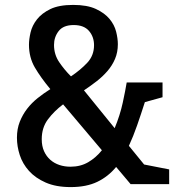

<svg xmlns="http://www.w3.org/2000/svg" viewBox="-20 -750 718 782"><path d="M460 -570Q460 -537 448.5 -510Q437 -483 417.5 -460.5Q398 -438 373.5 -419Q349 -400 322 -382L447 -228Q469 -281 480 -332Q491 -383 496 -414H642V-354L570 -334Q554 -284 538.5 -239.5Q523 -195 505 -156L567 -80L669 -60V0H512L453 -70Q421 -31 376.5 -9.5Q332 12 268 12Q208 12 166 -6.5Q124 -25 98 -54Q72 -83 60.5 -118.5Q49 -154 49 -189Q49 -225 60.5 -254Q72 -283 90.5 -307Q109 -331 133.5 -350.5Q158 -370 185 -387Q146 -434 122 -475Q98 -516 98 -568Q98 -590 104.5 -618Q111 -646 130.5 -671Q150 -696 185 -713Q220 -730 278 -730Q335 -730 370.5 -713.5Q406 -697 426 -673Q446 -649 453 -621Q460 -593 460 -570ZM267 -71Q308 -71 339.5 -89.5Q371 -108 395 -138L237 -325Q200 -297 175 -263.5Q150 -230 150 -183Q150 -155 159.5 -134Q169 -113 185 -99Q201 -85 222 -78Q243 -71 267 -71ZM200 -567Q200 -528 221 -497Q242 -466 269 -439Q308 -465 335.5 -494.5Q363 -524 363 -566Q363 -600 342.5 -624Q322 -648 280 -648Q238 -648 219 -623.5Q200 -599 200 -567Z"/></svg>

Font: Hermeneus One
Style: Regular
Weight: 400
Designer: Rodrigo Fuenzalida, Pablo Impallari
Foundry: Pablo Impallari, Rodrigo Fuenzalida
Version: Version 1.002; ttfautohint (v0.93) -l 8 -r 50 -G 200 -x 14 -